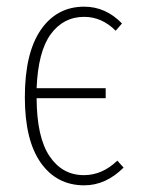

<svg xmlns="http://www.w3.org/2000/svg" viewBox="-20 -551 428 581"><path d="M335 -64.9 354 -43.9Q300.3 9.8 234.9 9.8Q151.9 9.8 103.5 -58.3Q55.2 -126.5 55.2 -256.8Q55.2 -390.6 103.5 -460.7Q151.9 -530.8 234.9 -530.8Q299.8 -530.8 349.1 -480L330.1 -458Q288.1 -500 234.9 -500Q171.9 -500 133.5 -447.5Q95.2 -395 90.8 -284.2H299.8V-253.9H90.8Q91.3 -135.7 129.9 -78.4Q168.5 -21 233.9 -21Q289.6 -21 335 -64.9Z"/></svg>

Font: Fira Sans Compressed UltraLight
Style: Regular
Weight: 200
Width: 1
Designer: Carrois Corporate & Edenspiekermann AG
Foundry: Carrois Corporate GbR & Edenspiekermann AG
Version: Version 4.203;PS 004.203;hotconv 1.0.88;makeotf.lib2.5.64775